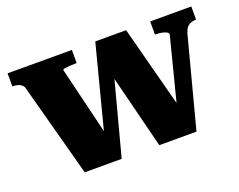

<svg xmlns="http://www.w3.org/2000/svg" viewBox="-88 -669 1029 825"><g transform="rotate(-20 427.0 -256.5)"><path d="M438 -363 421 -370 514 0H684L792 -411Q797 -427 804.5 -436Q812 -445 823 -449Q834 -453 845 -453H847V-513H659V-453H660Q676 -453 689 -450.5Q702 -448 710.5 -443.5Q719 -439 719 -432L626 -68L657 -102L549 -513H408L292 -65L320 -101L237 -444Q237 -448 246 -449.5Q255 -451 269.5 -452Q284 -453 300 -453H301V-513H7V-453H9Q23 -453 33 -450Q43 -447 50.5 -440Q58 -433 60 -420L173 0H342Z"/></g></svg>

Font: Roboto Serif 36pt
Style: Bold
Weight: 700
Version: Version 1.008